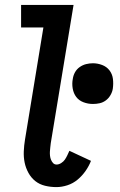

<svg xmlns="http://www.w3.org/2000/svg" viewBox="-20 -755 490 783"><path d="M210 8Q186 8 163.5 2.5Q141 -3 124 -16.5Q107 -30 96 -50Q85 -70 80.5 -92Q76 -114 77 -138Q78 -162 82 -186L157 -643H66V-735H280L187 -171Q186 -162 185 -153.5Q184 -145 183.5 -136.5Q183 -128 184 -119.5Q185 -111 188 -103.5Q191 -96 196.5 -90Q202 -84 211 -84Q220 -84 229.5 -90Q239 -96 244.5 -104Q250 -112 254.5 -121.5Q259 -131 263 -140L351 -99Q343 -78 329 -58Q315 -38 296.5 -22.5Q278 -7 255 0.5Q232 8 210 8ZM359 -331Q339 -331 320.5 -338Q302 -345 291 -359.5Q280 -374 276.5 -394Q273 -414 277 -434Q279 -448 286 -460.5Q293 -473 305 -481.5Q317 -490 331 -493.5Q345 -497 359 -497Q378 -497 396.5 -490Q415 -483 426.5 -468Q438 -453 440.5 -433.5Q443 -414 440 -393Q438 -380 430.5 -367Q423 -354 411.5 -345.5Q400 -337 386.5 -334Q373 -331 359 -331Z"/></svg>

Font: Iosevka Etoile Semibold
Style: Italic
Weight: 600
Italic angle: -9°
Designer: Belleve Invis
Foundry: Belleve Invis
Version: Version 22.1.2; ttfautohint (v1.8.4)